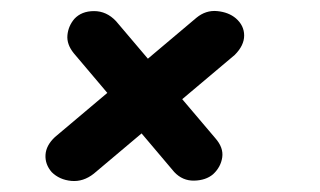

<svg xmlns="http://www.w3.org/2000/svg" viewBox="-20 -369 577 346"><path d="M403 -270 149 -56Q130 -41 108.5 -43Q87 -45 73 -59Q61 -73 62 -90Q63 -107 79 -122L334 -337Q351 -351 371.5 -349Q392 -347 405 -336Q420 -323 420 -305Q420 -287 403 -270ZM189 -331 368 -120Q383 -103 380.5 -85.5Q378 -68 364 -55Q351 -44 330 -43.5Q309 -43 294 -59L113 -273Q100 -289 101.5 -305.5Q103 -322 114 -335Q127 -349 149.5 -349Q172 -349 189 -331Z"/></svg>

Font: Edu QLD Beginners
Style: Regular
Weight: 400
Designer: Tina and Corey Anderson
Foundry: Google for Education
Version: Version 1.001